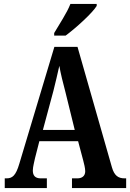

<svg xmlns="http://www.w3.org/2000/svg" viewBox="-20 -951 658 971"><path d="M254 -784V-771H312C366 -811 448 -886 469 -921V-931H336C319 -886 280 -829 254 -784ZM4 0H217V-49H186C156 -49 146 -65 146 -89C146 -107 154 -135 157 -151L179 -237H375L401 -139C405 -124 411 -100 411 -85C411 -61 395 -49 371 -49H344V0H618V-49H610C578 -49 558 -63 546 -105L372 -714H255L78 -124C60 -62 42 -49 13 -49H4ZM197 -294 250 -491C261 -534 271 -578 280 -618C287 -578 298 -534 311 -485L358 -294Z"/></svg>

Font: Noto Serif Bengali ExtraCondensed
Style: Regular
Weight: 400
Width: 2
Designer: Juan Bruce, Universal Thirst, Indian Type Foundry and the Monotype Design Team.
Foundry: Monotype Imaging Inc.
Version: Version 2.003